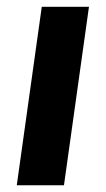

<svg xmlns="http://www.w3.org/2000/svg" viewBox="-20 -550 314 570"><path d="M244.1 -529.8 169.9 0H29.8L104 -529.8Z"/></svg>

Font: FiraGO SemiBold
Style: Italic
Weight: 600
Italic angle: -8°
Designer: bBox Type GmbH
Foundry: bBox Type GmbH
Version: Version 1.001;PS 001.001;hotconv 1.0.88;makeotf.lib2.5.64775